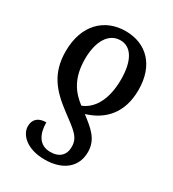

<svg xmlns="http://www.w3.org/2000/svg" viewBox="-187 -649 883 980"><g transform="rotate(30 254.5 -158.5)"><path d="M265 -546C141 -547 48 -461 48 -304C48 -174 110 -105 202 -36C285 26 319 48 319 104C319 152 290 181 236 181C170 181 144 127 144 60C100 60 72 81 72 124C72 171 122 229 231 229C335 229 404 176 404 86C404 9 353 -28 293 -75C395 -106 469 -180 469 -318C469 -464 385 -545 265 -546ZM264 -492C325 -492 365 -433 365 -320C365 -189 312 -124 256 -103C201 -145 153 -203 153 -319C153 -424 195 -493 264 -492Z"/></g></svg>

Font: Noto Serif Condensed Medium
Style: Regular
Weight: 500
Width: 3
Designer: Monotype Design Team
Foundry: Monotype Imaging Inc.
Version: Version 2.015